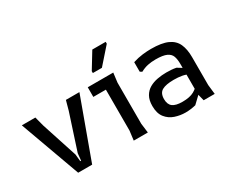

<svg xmlns="http://www.w3.org/2000/svg" viewBox="-118 -1069 1665 1415"><g transform="rotate(-30 714.5 -361.0)"><path d="M210 0 25 -510H140L161 -430L260 -126L266 -66H273L279 -126L378 -430L400 -510H515L329 0Z M683 0 693 -80V-428H586V-510H803L793 -430V-80L803 0ZM748 -582H671V-598L754 -734H868V-718Z M1278 0 1263 -59V-319Q1263 -357 1253.5 -383.5Q1244 -410 1213.5 -424Q1183 -438 1121 -438Q1085 -438 1054 -431.5Q1023 -425 992 -408L975 -418V-499Q1019 -513 1058.5 -517.5Q1098 -522 1130 -522Q1221 -522 1271.5 -499Q1322 -476 1342.5 -430.5Q1363 -385 1363 -319V-80L1372 0ZM1118 12Q1073 12 1029.5 -2.5Q986 -17 957.5 -53Q929 -89 929 -152Q929 -202 947.5 -234Q966 -266 996.5 -283.5Q1027 -301 1065 -308Q1103 -315 1141 -315Q1163 -315 1183.5 -313.5Q1204 -312 1224 -308L1288 -269V-216Q1261 -230 1230.5 -235.5Q1200 -241 1162 -241Q1095 -241 1062 -222.5Q1029 -204 1029 -153Q1029 -108 1055 -88Q1081 -68 1138 -68Q1201 -68 1236.5 -88Q1272 -108 1291 -136L1306 -94L1206 1Q1186 6 1163.5 9Q1141 12 1118 12Z"/></g></svg>

Font: AR One Sans Medium
Style: Regular
Weight: 500
Designer: Niteesh Yadav
Foundry: Niteesh Yadav
Version: Version 1.001;gftools[0.9.33]